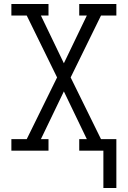

<svg xmlns="http://www.w3.org/2000/svg" viewBox="-20 -755 640 962"><path d="M563 187H498V0H377V-58H415L300 -297L185 -58H223V0H37V-58H114L266 -367L114 -677H37V-735H223V-677H185L300 -438L415 -677H377V-735H563V-677H486L334 -367L486 -58H563Z"/></svg>

Font: Iosevka Etoile Light
Style: Regular
Weight: 300
Designer: Belleve Invis
Foundry: Belleve Invis
Version: Version 25.0.1; ttfautohint (v1.8.4)